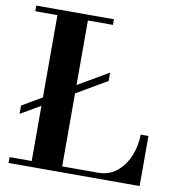

<svg xmlns="http://www.w3.org/2000/svg" viewBox="-84 -830 839 906"><g transform="rotate(10 336.0 -377.0)"><path d="M28 -237V-277L415 -503V-463ZM17 0V-28H440Q493 -28 529.5 -57.5Q566 -87 586.5 -135Q607 -183 608 -240H645V0ZM123 -15V-754H269V-15ZM17 -727V-754H389V-727Z"/></g></svg>

Font: Libre Bodoni Medium
Style: Regular
Weight: 500
Designer: Pablo Impallari, Rodrigo Fuenzalida
Foundry: Impallari Type
Version: Version 2.005;gftools[0.9.23]